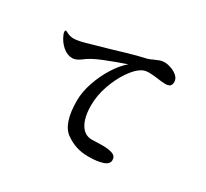

<svg xmlns="http://www.w3.org/2000/svg" viewBox="-149 -972 1297 1207"><g transform="rotate(30 500.0 -368.5)"><path d="M537 -620Q463 -595 386 -564Q309 -533 274 -504Q239 -477 212 -477Q174 -477 141 -506Q108 -535 91 -577Q86 -587 86 -599Q86 -607 92 -607Q95 -607 102 -603.5Q109 -600 115 -597Q134 -588 157 -588Q184 -588 236 -602Q288 -616 394 -647Q414 -653 488.5 -675Q563 -697 615 -708Q629 -711 642.5 -717Q656 -723 660 -725Q682 -735 696.5 -740Q711 -745 730 -745Q751 -745 778 -735.5Q805 -726 824 -708.5Q843 -691 843 -668Q843 -647 832.5 -638Q822 -629 796 -629Q777 -629 737 -635Q729 -636 710.5 -638Q692 -640 679 -640Q646 -640 626 -628Q590 -608 552 -553Q514 -498 488.5 -425Q463 -352 463 -280Q463 -193 492.5 -144Q522 -95 575 -95Q594 -95 605 -96L651 -97Q697 -97 724.5 -87Q752 -77 752 -48Q752 -18 712 -5Q672 8 619 8H601Q516 8 443.5 -43.5Q371 -95 371 -261Q371 -324 395 -394.5Q419 -465 457 -525Q495 -585 537 -620Z"/></g></svg>

Font: Shippori Antique
Style: Regular
Weight: 400
Designer: FONTDASU
Foundry: FONTDASU / Google Inc. / but / Adobe
Version: Version 2.001